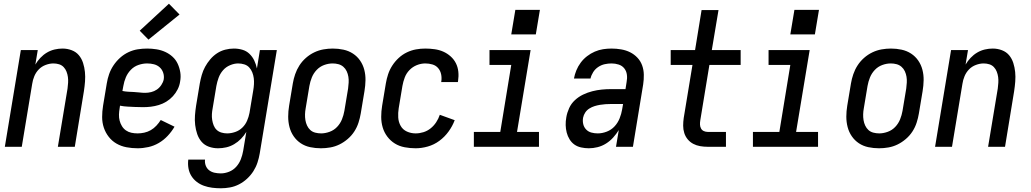

<svg xmlns="http://www.w3.org/2000/svg" viewBox="-20 -789 5540 1032"><path d="M6 0 92 -520H183L170 -442Q181 -461 197 -478Q213 -495 232.5 -506.5Q252 -518 273.5 -523Q295 -528 316 -528Q342 -528 365.5 -519Q389 -510 404 -492Q419 -474 426.5 -450.5Q434 -427 436.5 -402Q439 -377 437 -351Q435 -325 431 -299L382 0H291L343 -313Q345 -328 346 -344Q347 -360 345 -375Q343 -390 337.5 -404Q332 -418 322 -428.5Q312 -439 297.5 -443.5Q283 -448 267 -448Q247 -448 225.5 -440Q204 -432 188.5 -416Q173 -400 164.5 -379.5Q156 -359 153 -338L97 0Z M720 8Q689 8 660 2.5Q631 -3 606.5 -17Q582 -31 564.5 -53.5Q547 -76 538 -103Q529 -130 529 -160Q529 -190 534 -221L554 -341Q558 -366 566.5 -390.5Q575 -415 590 -437.5Q605 -460 625.5 -478.5Q646 -497 670.5 -508.5Q695 -520 720.5 -524Q746 -528 771 -528Q796 -528 821 -524Q846 -520 868 -510Q890 -500 907.5 -484Q925 -468 935 -446.5Q945 -425 949 -400.5Q953 -376 948 -350Q945 -329 935 -309Q925 -289 909.5 -272Q894 -255 874.5 -243Q855 -231 833.5 -224.5Q812 -218 791 -215.5Q770 -213 749 -213Q738 -213 728 -213.5Q718 -214 707 -214H706Q685 -215 665 -216Q645 -217 625 -221L623 -207Q620 -190 619.5 -173Q619 -156 623 -140.5Q627 -125 635.5 -111Q644 -97 657 -88Q670 -79 686 -75.5Q702 -72 720 -72Q737 -72 755.5 -76Q774 -80 790.5 -89.5Q807 -99 820.5 -113.5Q834 -128 844 -144L918 -108Q903 -82 881.5 -59Q860 -36 833.5 -20.5Q807 -5 777.5 1.5Q748 8 720 8ZM760 -290Q776 -290 792.5 -294Q809 -298 823 -307.5Q837 -317 847 -332Q857 -347 860 -362Q863 -381 857 -398.5Q851 -416 838 -427.5Q825 -439 807.5 -443.5Q790 -448 771 -448Q748 -448 724.5 -440Q701 -432 683.5 -414Q666 -396 656.5 -373.5Q647 -351 643 -327L638 -300Q653 -297 668.5 -296Q684 -295 699 -294.5Q714 -294 729.5 -292Q745 -290 760 -290ZM778 -576 731 -624 888 -769 945 -711Z M1167 223Q1143 223 1120 220Q1097 217 1076 209.5Q1055 202 1037.5 188.5Q1020 175 1008.5 156.5Q997 138 993 115.5Q989 93 992 69H1082Q1080 86 1086 101.5Q1092 117 1104.5 126.5Q1117 136 1133.5 139.5Q1150 143 1167 143Q1189 143 1211.5 134Q1234 125 1250 107Q1266 89 1274.5 67Q1283 45 1287 22L1304 -80Q1292 -60 1275.5 -43Q1259 -26 1238.5 -14Q1218 -2 1196 3Q1174 8 1152 8Q1126 8 1102.5 -0.5Q1079 -9 1063.5 -27Q1048 -45 1040 -68.5Q1032 -92 1029 -117.5Q1026 -143 1028 -169Q1030 -195 1034 -221L1054 -341Q1058 -363 1064.5 -386Q1071 -409 1082.5 -430Q1094 -451 1110 -470Q1126 -489 1146.5 -502.5Q1167 -516 1190.5 -522Q1214 -528 1237 -528Q1261 -528 1283 -521.5Q1305 -515 1321 -499.5Q1337 -484 1346.5 -464Q1356 -444 1361 -421L1377 -520H1468L1376 36Q1372 60 1364 84.5Q1356 109 1342 131Q1328 153 1308 171.5Q1288 190 1264.5 202Q1241 214 1216 218.5Q1191 223 1167 223ZM1201 -72Q1222 -72 1244 -79.5Q1266 -87 1282.5 -103Q1299 -119 1308 -140Q1317 -161 1321 -182L1341 -302Q1344 -319 1345 -336Q1346 -353 1344 -369Q1342 -385 1336 -400Q1330 -415 1319.5 -426.5Q1309 -438 1293 -443Q1277 -448 1260 -448Q1239 -448 1216.5 -438.5Q1194 -429 1178.5 -411Q1163 -393 1155 -371Q1147 -349 1143 -327L1123 -207Q1120 -192 1119 -176Q1118 -160 1120.5 -144.5Q1123 -129 1128.5 -115Q1134 -101 1144.5 -91Q1155 -81 1170 -76.5Q1185 -72 1201 -72Z M1705 8Q1675 8 1647 2Q1619 -4 1596.5 -19Q1574 -34 1558.5 -56.5Q1543 -79 1536 -106Q1529 -133 1529 -162Q1529 -191 1534 -221L1554 -341Q1558 -365 1566.5 -390Q1575 -415 1589.5 -437.5Q1604 -460 1624.5 -478Q1645 -496 1669 -507.5Q1693 -519 1718.5 -523.5Q1744 -528 1769 -528Q1798 -528 1826 -522Q1854 -516 1877 -501Q1900 -486 1915.5 -463.5Q1931 -441 1938 -414Q1945 -387 1944.5 -358Q1944 -329 1939 -299L1919 -179Q1915 -155 1907 -130Q1899 -105 1884.5 -82.5Q1870 -60 1849 -42Q1828 -24 1804.5 -12.5Q1781 -1 1755.5 3.5Q1730 8 1705 8ZM1706 -72Q1728 -72 1751.5 -80.5Q1775 -89 1792 -107Q1809 -125 1818 -147.5Q1827 -170 1831 -193L1851 -313Q1853 -329 1854 -345Q1855 -361 1852.5 -376.5Q1850 -392 1843.5 -406Q1837 -420 1825.5 -430Q1814 -440 1799 -444Q1784 -448 1768 -448Q1745 -448 1722 -439.5Q1699 -431 1682 -413Q1665 -395 1656 -372.5Q1647 -350 1643 -327L1623 -207Q1620 -191 1619.5 -175Q1619 -159 1621.5 -143.5Q1624 -128 1630.5 -114Q1637 -100 1648 -90Q1659 -80 1674.5 -76Q1690 -72 1706 -72Z M2214 8Q2184 8 2155 2.5Q2126 -3 2102.5 -17.5Q2079 -32 2062 -54.5Q2045 -77 2037 -104Q2029 -131 2029 -161Q2029 -191 2034 -221L2054 -341Q2058 -365 2066 -389.5Q2074 -414 2088.5 -436.5Q2103 -459 2123 -477.5Q2143 -496 2167 -507.5Q2191 -519 2216 -523.5Q2241 -528 2266 -528Q2291 -528 2316 -524.5Q2341 -521 2362.5 -511.5Q2384 -502 2402 -486Q2420 -470 2430.5 -449Q2441 -428 2443.5 -403.5Q2446 -379 2442 -353Q2442 -352 2441.5 -350.5Q2441 -349 2441 -348H2351Q2351 -348 2351.5 -349Q2352 -350 2352 -351Q2355 -371 2351 -390Q2347 -409 2335 -423Q2323 -437 2304.5 -442.5Q2286 -448 2266 -448Q2243 -448 2220.5 -439Q2198 -430 2181 -412.5Q2164 -395 2155.5 -372.5Q2147 -350 2143 -327L2123 -207Q2119 -182 2120.5 -157.5Q2122 -133 2133.5 -112.5Q2145 -92 2167 -82Q2189 -72 2214 -72Q2235 -72 2256 -78.5Q2277 -85 2294.5 -99Q2312 -113 2324.5 -132Q2337 -151 2344 -172L2424 -143Q2412 -111 2391 -82Q2370 -53 2341.5 -32Q2313 -11 2279.5 -1.5Q2246 8 2214 8Z M2527 0V-80H2669L2728 -440H2611V-520H2832L2759 -80H2877V0ZM2728 -604 2750 -736H2882L2860 -604Z M3145 8Q3124 8 3103.5 3.5Q3083 -1 3067.5 -12Q3052 -23 3041.5 -40Q3031 -57 3026 -76.5Q3021 -96 3020.5 -116.5Q3020 -137 3024 -159Q3028 -183 3039 -207.5Q3050 -232 3070 -250.5Q3090 -269 3114 -280.5Q3138 -292 3163.5 -298.5Q3189 -305 3214 -307.5Q3239 -310 3264 -310H3342L3348 -348Q3352 -368 3349.5 -387.5Q3347 -407 3335.5 -421.5Q3324 -436 3305.5 -442Q3287 -448 3267 -448Q3249 -448 3230.5 -444Q3212 -440 3195.5 -429Q3179 -418 3168.5 -401.5Q3158 -385 3154 -367H3065Q3069 -389 3078 -411Q3087 -433 3101.5 -452.5Q3116 -472 3135.5 -487Q3155 -502 3177 -511.5Q3199 -521 3221.5 -524.5Q3244 -528 3267 -528Q3293 -528 3319 -523.5Q3345 -519 3367 -508Q3389 -497 3406 -479Q3423 -461 3431.5 -437.5Q3440 -414 3440.5 -387.5Q3441 -361 3437 -335L3382 0H3291L3306 -90Q3293 -69 3276 -50Q3259 -31 3237.5 -17.5Q3216 -4 3192 2Q3168 8 3145 8ZM3193 -72Q3217 -72 3241.5 -81.5Q3266 -91 3283.5 -110Q3301 -129 3310.5 -153Q3320 -177 3324 -201L3329 -230H3264Q3249 -230 3234.5 -229Q3220 -228 3205 -225.5Q3190 -223 3175.5 -218.5Q3161 -214 3147.5 -205.5Q3134 -197 3125.5 -184Q3117 -171 3114 -156Q3111 -138 3115 -121.5Q3119 -105 3130.5 -93Q3142 -81 3158.5 -76.5Q3175 -72 3193 -72Z M3784 0Q3763 0 3743 -3.5Q3723 -7 3706 -16Q3689 -25 3676.5 -40Q3664 -55 3658 -74Q3652 -93 3652 -113.5Q3652 -134 3655 -155L3702 -440H3585V-520H3716L3751 -735H3842L3806 -520H3961V-440H3793L3744 -142Q3742 -130 3742.5 -119Q3743 -108 3748 -98.5Q3753 -89 3763 -84.5Q3773 -80 3784 -80H3882V0Z M4027 0V-80H4169L4228 -440H4111V-520H4332L4259 -80H4377V0ZM4228 -604 4250 -736H4382L4360 -604Z M4705 8Q4675 8 4647 2Q4619 -4 4596.5 -19Q4574 -34 4558.5 -56.5Q4543 -79 4536 -106Q4529 -133 4529 -162Q4529 -191 4534 -221L4554 -341Q4558 -365 4566.5 -390Q4575 -415 4589.5 -437.5Q4604 -460 4624.5 -478Q4645 -496 4669 -507.5Q4693 -519 4718.5 -523.5Q4744 -528 4769 -528Q4798 -528 4826 -522Q4854 -516 4877 -501Q4900 -486 4915.5 -463.5Q4931 -441 4938 -414Q4945 -387 4944.5 -358Q4944 -329 4939 -299L4919 -179Q4915 -155 4907 -130Q4899 -105 4884.5 -82.5Q4870 -60 4849 -42Q4828 -24 4804.5 -12.5Q4781 -1 4755.5 3.5Q4730 8 4705 8ZM4706 -72Q4728 -72 4751.5 -80.5Q4775 -89 4792 -107Q4809 -125 4818 -147.5Q4827 -170 4831 -193L4851 -313Q4853 -329 4854 -345Q4855 -361 4852.5 -376.5Q4850 -392 4843.5 -406Q4837 -420 4825.5 -430Q4814 -440 4799 -444Q4784 -448 4768 -448Q4745 -448 4722 -439.5Q4699 -431 4682 -413Q4665 -395 4656 -372.5Q4647 -350 4643 -327L4623 -207Q4620 -191 4619.5 -175Q4619 -159 4621.5 -143.5Q4624 -128 4630.5 -114Q4637 -100 4648 -90Q4659 -80 4674.5 -76Q4690 -72 4706 -72Z M5006 0 5092 -520H5183L5170 -442Q5181 -461 5197 -478Q5213 -495 5232.5 -506.5Q5252 -518 5273.5 -523Q5295 -528 5316 -528Q5342 -528 5365.5 -519Q5389 -510 5404 -492Q5419 -474 5426.5 -450.5Q5434 -427 5436.5 -402Q5439 -377 5437 -351Q5435 -325 5431 -299L5382 0H5291L5343 -313Q5345 -328 5346 -344Q5347 -360 5345 -375Q5343 -390 5337.5 -404Q5332 -418 5322 -428.5Q5312 -439 5297.5 -443.5Q5283 -448 5267 -448Q5247 -448 5225.5 -440Q5204 -432 5188.5 -416Q5173 -400 5164.5 -379.5Q5156 -359 5153 -338L5097 0Z"/></svg>

Font: Iosevka SS04 Medium
Style: Italic
Weight: 500
Italic angle: -9°
Monospace: yes
Designer: Belleve Invis
Foundry: Belleve Invis
Version: Version 19.0.0; ttfautohint (v1.8.4)